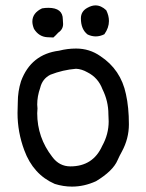

<svg xmlns="http://www.w3.org/2000/svg" viewBox="-20 -673 540 712"><path d="M335 -538Q320 -538 305 -545Q280 -564 280 -605Q280 -631 304 -644Q320 -653 334 -653Q355 -653 374 -635Q384 -615 384 -595Q384 -570 367 -546Q351 -538 335 -538ZM178 -534Q166 -534 155 -535Q124 -537 106 -566Q100 -581 100 -593Q100 -625 136 -642Q148 -644 159 -644Q213 -644 213 -601L214 -584Q214 -564 196 -552Q187 -542 178 -534ZM247 19Q215 19 183 9Q103 -26 70 -116Q45 -183 45 -254L46 -294Q46 -334 58 -372Q95 -472 199 -485Q230 -493 262 -493Q312 -493 352 -465Q428 -415 447 -324Q458 -275 458 -212Q458 -159 432 -111Q423 -95 416 -79Q399 -39 336 -1Q292 19 247 19ZM241 -56Q325 -56 359 -132Q383 -175 383 -223L382 -249Q382 -298 360 -342Q344 -385 304 -405Q283 -417 262 -418Q213 -414 167 -396Q137 -381 129 -347Q118 -316 118 -285L119 -271L118 -253Q118 -163 174 -91Q200 -56 241 -56Z"/></svg>

Font: Xiaolai SC
Style: Regular
Weight: 400
Designer: Nozomi Seto 瀬戸のぞみ
Version: Version 3.11;December 4, 2020;FontCreator 13.0.0.2613 64-bit